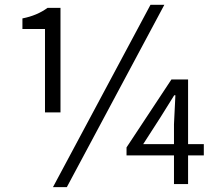

<svg xmlns="http://www.w3.org/2000/svg" viewBox="-20 -765 905 798"><path d="M231.4 -297.9H167V-644.5H73.2V-688.5Q133.8 -700.2 177.7 -732.4H231.4ZM605.5 -745.1H663.1L257.8 12.7H200.2ZM575.2 -166H703.1V-249L709 -369.1H704.1L647.5 -278.3ZM827.1 -166V-119.1H761.7V0H703.1V-119.1H505.9V-152.3L692.4 -434.6H761.7V-166Z"/></svg>

Font: Gen Shin Gothic Normal
Style: Regular
Weight: 300
Designer: [Source Han Sans]
Ryoko NISHIZUKA  (kana & ideographs); Paul D. Hunt (Latin, Greek & Cyrillic); Wenlong ZHANG  (bopomofo
Version: Version 1.002.20150607